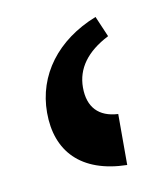

<svg xmlns="http://www.w3.org/2000/svg" viewBox="-48 -801 323 382"><g transform="rotate(-10 114.0 -609.5)"><path d="M180 -459V-562C141 -564 120 -586 120 -626C120 -664 142 -695 187 -718L169 -760C88 -728 41 -665 41 -589C41 -511 87 -461 180 -459Z"/></g></svg>

Font: Noto Serif Armenian SemiCondensed SemiBold
Style: Regular
Weight: 600
Width: 4
Designer: Monotype Design Team
Foundry: Monotype Imaging Inc.
Version: Version 2.008